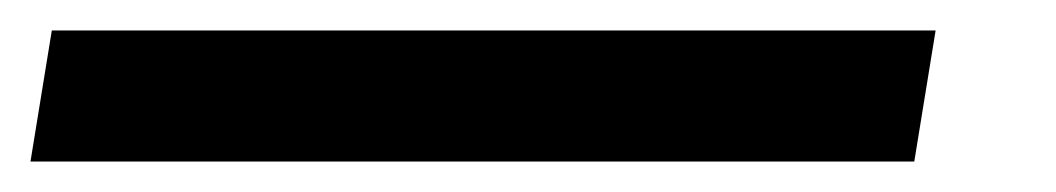

<svg xmlns="http://www.w3.org/2000/svg" viewBox="-53 -20 693 126"><path d="M-33 86 -19 0H561L547 86Z"/></svg>

Font: Nunito Sans 10pt Expanded
Style: Bold Italic
Weight: 700
Width: 7
Italic angle: -9°
Designer: Vernon Adams
Foundry: Vernon Adams
Version: Version 3.101;gftools[0.9.27]